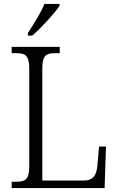

<svg xmlns="http://www.w3.org/2000/svg" viewBox="-20 -951 597 971"><path d="M121 -784V-771H143C189 -810 258 -886 281 -921V-931H205C186 -886 150 -828 121 -784ZM39 0H509L516 -210H481L473 -119C469 -68 455 -38 402 -38H194V-605C194 -672 214 -682 259 -682H282V-714H39V-682H62C107 -682 128 -672 128 -603V-110C128 -42 107 -32 63 -32H39Z"/></svg>

Font: Noto Serif Sinhala SemiCondensed Light
Style: Regular
Weight: 300
Width: 4
Designer: Jelle Bosma - Monotype Design Team
Foundry: Monotype Imaging Inc.
Version: Version 2.007